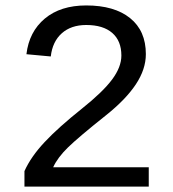

<svg xmlns="http://www.w3.org/2000/svg" viewBox="-20 -689 640 709"><path d="M70.3 0V-57.1Q94.2 -110.4 144.8 -164.3Q195.3 -218.3 282.2 -287.6Q359.9 -349.6 394 -395.5Q428.2 -441.4 428.2 -483.9Q428.2 -538.1 394.5 -567.4Q360.8 -596.7 298.3 -596.7Q242.7 -596.7 208.3 -566.2Q173.8 -535.6 167.5 -480.5L77.6 -488.8Q87.4 -571.8 145.5 -620.4Q203.6 -668.9 298.3 -668.9Q402.3 -668.9 460.4 -622.1Q518.6 -575.2 518.6 -489.3Q518.6 -433.1 481.4 -377.2Q444.3 -321.3 370.6 -262.7Q270 -182.6 231.2 -144.8Q192.4 -106.9 176.3 -71.3H529.3V0Z"/></svg>

Font: Courier New
Style: Regular
Weight: 400
Designer: Steve Matteson
Foundry: Ascender Corporation
Version: Version 2.00.3